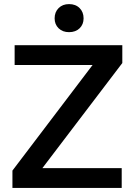

<svg xmlns="http://www.w3.org/2000/svg" viewBox="-20 -922 660 942"><path d="M248 -832Q248 -862.8 267.6 -882.3Q287.1 -901.9 318.8 -901.9Q351.1 -901.9 370.6 -882.3Q390.1 -862.8 390.1 -832Q390.1 -802.2 370.6 -783.2Q350.6 -764.2 318.8 -764.2Q287.1 -764.2 267.6 -783.2Q248 -802.2 248 -832ZM51.8 -700.2H580.1V-612.8L188 -97.2H577.1V0H41V-85L434.1 -603H51.8Z"/></svg>

Font: Post Grotesk Medium
Style: Medium
Weight: 500
Version: Version 1.0